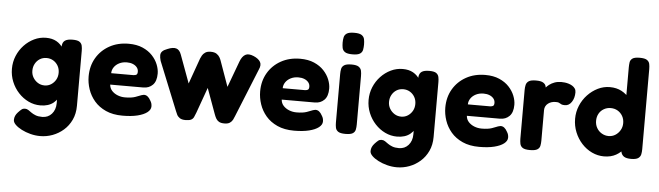

<svg xmlns="http://www.w3.org/2000/svg" viewBox="-54 -939 4718 1375"><g transform="rotate(5 2305.5 -251.5)"><path d="M266 215Q231 215 196 206Q161 197 132 182Q103 167 86 150Q69 133 69 116Q69 100 75 86.5Q81 73 93 60Q107 45 117 37Q127 29 141 29Q155 29 166 36.5Q177 44 189.5 53Q202 62 221 69.5Q240 77 269 77Q290 77 307 69.5Q324 62 337 47.5Q350 33 357 13.5Q364 -6 364 -30V-444Q367 -470 384.5 -481.5Q402 -493 438 -493Q474 -493 488.5 -482.5Q503 -472 506.5 -455Q510 -438 510 -419V-24Q510 33 489 77.5Q468 122 433 152.5Q398 183 355 199Q312 215 266 215ZM248 -4Q203 -4 162.5 -23.5Q122 -43 90.5 -77Q59 -111 41 -155Q23 -199 23 -248Q23 -297 41 -340.5Q59 -384 90.5 -417.5Q122 -451 162.5 -470.5Q203 -490 248 -490Q292 -490 323 -472.5Q354 -455 373.5 -422.5Q393 -390 402 -345.5Q411 -301 411 -246Q411 -172 395 -117.5Q379 -63 343 -33.5Q307 -4 248 -4ZM266 -149Q292 -149 313 -162.5Q334 -176 346.5 -198Q359 -220 359 -248Q359 -276 346.5 -298Q334 -320 312.5 -333Q291 -346 264 -346Q237 -346 216 -333Q195 -320 182.5 -297.5Q170 -275 170 -247Q170 -220 183 -198Q196 -176 217.5 -162.5Q239 -149 266 -149Z M841 18Q771 18 720.5 -5Q670 -28 638 -65.5Q606 -103 590.5 -149Q575 -195 575 -241Q575 -316 609 -374Q643 -432 703 -465.5Q763 -499 841 -499Q899 -499 941.5 -480.5Q984 -462 1011.5 -432.5Q1039 -403 1052.5 -369Q1066 -335 1066 -304Q1066 -249 1039.5 -222.5Q1013 -196 972 -196H734Q736 -170 752.5 -152Q769 -134 794 -124Q819 -114 847 -114Q871 -114 889 -116.5Q907 -119 920 -123.5Q933 -128 944 -132.5Q955 -137 963.5 -140Q972 -143 980 -144Q995 -145 1007.5 -135.5Q1020 -126 1030 -107Q1037 -96 1039.5 -86Q1042 -76 1042 -66Q1042 -42 1017.5 -23Q993 -4 948.5 7Q904 18 841 18ZM734 -278H892Q908 -278 915.5 -283.5Q923 -289 923 -305Q923 -323 912 -336.5Q901 -350 882.5 -357.5Q864 -365 840 -365Q809 -365 785 -353Q761 -341 747.5 -321Q734 -301 734 -278Z M1293 10Q1266 10 1251.5 0Q1237 -10 1230.5 -24Q1224 -38 1220 -48L1079 -397Q1072 -421 1072.5 -437.5Q1073 -454 1084.5 -465.5Q1096 -477 1121 -486Q1159 -502 1183 -495Q1207 -488 1219 -454L1293 -253L1359 -438Q1363 -448 1370 -460.5Q1377 -473 1391.5 -483Q1406 -493 1431 -493Q1458 -493 1473 -483Q1488 -473 1495.5 -460Q1503 -447 1506 -438L1572 -253L1642 -442Q1656 -479 1679 -492Q1702 -505 1740 -489Q1775 -474 1788 -452Q1801 -430 1785 -396L1644 -48Q1640 -37 1633 -23Q1626 -9 1612 0.5Q1598 10 1573 10Q1547 10 1533 1.5Q1519 -7 1511.5 -21Q1504 -35 1499 -49L1432 -233L1366 -49Q1359 -31 1353 -17.5Q1347 -4 1333.5 3Q1320 10 1293 10Z M2074 18Q2004 18 1953.5 -5Q1903 -28 1871 -65.5Q1839 -103 1823.5 -149Q1808 -195 1808 -241Q1808 -316 1842 -374Q1876 -432 1936 -465.5Q1996 -499 2074 -499Q2132 -499 2174.5 -480.5Q2217 -462 2244.5 -432.5Q2272 -403 2285.5 -369Q2299 -335 2299 -304Q2299 -249 2272.5 -222.5Q2246 -196 2205 -196H1967Q1969 -170 1985.5 -152Q2002 -134 2027 -124Q2052 -114 2080 -114Q2104 -114 2122 -116.5Q2140 -119 2153 -123.5Q2166 -128 2177 -132.5Q2188 -137 2196.5 -140Q2205 -143 2213 -144Q2228 -145 2240.5 -135.5Q2253 -126 2263 -107Q2270 -96 2272.5 -86Q2275 -76 2275 -66Q2275 -42 2250.5 -23Q2226 -4 2181.5 7Q2137 18 2074 18ZM1967 -278H2125Q2141 -278 2148.5 -283.5Q2156 -289 2156 -305Q2156 -323 2145 -336.5Q2134 -350 2115.5 -357.5Q2097 -365 2073 -365Q2042 -365 2018 -353Q1994 -341 1980.5 -321Q1967 -301 1967 -278Z M2443 9Q2406 9 2390.5 -1.5Q2375 -12 2371.5 -29.5Q2368 -47 2368 -66V-415Q2368 -435 2371.5 -452Q2375 -469 2391 -479.5Q2407 -490 2444 -490Q2480 -490 2495.5 -479Q2511 -468 2514.5 -451Q2518 -434 2518 -413V-65Q2518 -46 2514.5 -28.5Q2511 -11 2495.5 -1Q2480 9 2443 9ZM2443 -563Q2405 -563 2389 -574Q2373 -585 2369.5 -603Q2366 -621 2366 -641Q2366 -662 2370 -679.5Q2374 -697 2390 -707.5Q2406 -718 2444 -718Q2481 -718 2497 -707Q2513 -696 2516.5 -678Q2520 -660 2520 -640Q2520 -620 2516.5 -602Q2513 -584 2497 -573.5Q2481 -563 2443 -563Z M2830 215Q2795 215 2760 206Q2725 197 2696 182Q2667 167 2650 150Q2633 133 2633 116Q2633 100 2639 86.5Q2645 73 2657 60Q2671 45 2681 37Q2691 29 2705 29Q2719 29 2730 36.5Q2741 44 2753.5 53Q2766 62 2785 69.5Q2804 77 2833 77Q2854 77 2871 69.5Q2888 62 2901 47.5Q2914 33 2921 13.5Q2928 -6 2928 -30V-444Q2931 -470 2948.5 -481.5Q2966 -493 3002 -493Q3038 -493 3052.5 -482.5Q3067 -472 3070.5 -455Q3074 -438 3074 -419V-24Q3074 33 3053 77.5Q3032 122 2997 152.5Q2962 183 2919 199Q2876 215 2830 215ZM2812 -4Q2767 -4 2726.5 -23.5Q2686 -43 2654.5 -77Q2623 -111 2605 -155Q2587 -199 2587 -248Q2587 -297 2605 -340.5Q2623 -384 2654.5 -417.5Q2686 -451 2726.5 -470.5Q2767 -490 2812 -490Q2856 -490 2887 -472.5Q2918 -455 2937.5 -422.5Q2957 -390 2966 -345.5Q2975 -301 2975 -246Q2975 -172 2959 -117.5Q2943 -63 2907 -33.5Q2871 -4 2812 -4ZM2830 -149Q2856 -149 2877 -162.5Q2898 -176 2910.5 -198Q2923 -220 2923 -248Q2923 -276 2910.5 -298Q2898 -320 2876.5 -333Q2855 -346 2828 -346Q2801 -346 2780 -333Q2759 -320 2746.5 -297.5Q2734 -275 2734 -247Q2734 -220 2747 -198Q2760 -176 2781.5 -162.5Q2803 -149 2830 -149Z M3405 18Q3335 18 3284.5 -5Q3234 -28 3202 -65.5Q3170 -103 3154.5 -149Q3139 -195 3139 -241Q3139 -316 3173 -374Q3207 -432 3267 -465.5Q3327 -499 3405 -499Q3463 -499 3505.5 -480.5Q3548 -462 3575.5 -432.5Q3603 -403 3616.5 -369Q3630 -335 3630 -304Q3630 -249 3603.5 -222.5Q3577 -196 3536 -196H3298Q3300 -170 3316.5 -152Q3333 -134 3358 -124Q3383 -114 3411 -114Q3435 -114 3453 -116.5Q3471 -119 3484 -123.5Q3497 -128 3508 -132.5Q3519 -137 3527.5 -140Q3536 -143 3544 -144Q3559 -145 3571.5 -135.5Q3584 -126 3594 -107Q3601 -96 3603.5 -86Q3606 -76 3606 -66Q3606 -42 3581.5 -23Q3557 -4 3512.5 7Q3468 18 3405 18ZM3298 -278H3456Q3472 -278 3479.5 -283.5Q3487 -289 3487 -305Q3487 -323 3476 -336.5Q3465 -350 3446.5 -357.5Q3428 -365 3404 -365Q3373 -365 3349 -353Q3325 -341 3311.5 -321Q3298 -301 3298 -278Z M3769 9Q3732 9 3716.5 -1.5Q3701 -12 3697.5 -30Q3694 -48 3694 -67V-416Q3694 -436 3698 -453Q3702 -470 3717.5 -480.5Q3733 -491 3770 -491Q3805 -491 3820.5 -481.5Q3836 -472 3840 -459.5Q3844 -447 3844 -438L3832 -432Q3834 -436 3842.5 -446.5Q3851 -457 3866 -468.5Q3881 -480 3902.5 -488Q3924 -496 3952 -496Q3963 -496 3976.5 -494.5Q3990 -493 4004.5 -488.5Q4019 -484 4031 -476.5Q4043 -469 4050.5 -458Q4058 -447 4058 -431Q4058 -390 4039 -361.5Q4020 -333 3991 -333Q3974 -333 3967 -336Q3960 -339 3955.5 -342Q3951 -345 3945 -347.5Q3939 -350 3923 -350Q3908 -350 3894.5 -346Q3881 -342 3869.5 -333.5Q3858 -325 3851.5 -312.5Q3845 -300 3845 -285V-65Q3845 -46 3841.5 -28.5Q3838 -11 3822 -1Q3806 9 3769 9Z M4301 8Q4256 8 4214.5 -11.5Q4173 -31 4141 -66Q4109 -101 4090.5 -146.5Q4072 -192 4072 -243Q4072 -292 4090.5 -336.5Q4109 -381 4141.5 -415.5Q4174 -450 4215 -470Q4256 -490 4301 -490Q4349 -490 4385.5 -470.5Q4422 -451 4447 -417Q4472 -383 4484.5 -338Q4497 -293 4498 -244Q4499 -193 4486.5 -148Q4474 -103 4449 -68Q4424 -33 4387.5 -12.5Q4351 8 4301 8ZM4321 -140Q4348 -140 4369.5 -153.5Q4391 -167 4404.5 -190Q4418 -213 4418 -241Q4418 -270 4405 -292.5Q4392 -315 4370 -328Q4348 -341 4320 -341Q4293 -341 4270.5 -328Q4248 -315 4235.5 -292.5Q4223 -270 4223 -241Q4223 -213 4236 -190Q4249 -167 4272 -153.5Q4295 -140 4321 -140ZM4496 9Q4462 9 4445 -2Q4428 -13 4423 -36V-642Q4423 -661 4425.5 -678.5Q4428 -696 4443 -707Q4458 -718 4495 -718Q4532 -718 4547.5 -707.5Q4563 -697 4566.5 -680Q4570 -663 4570 -643V-67Q4570 -48 4566.5 -30.5Q4563 -13 4547.5 -2Q4532 9 4496 9Z"/></g></svg>

Font: Fredoka Light SemiBold
Style: Regular
Weight: 600
Version: Version 2.001